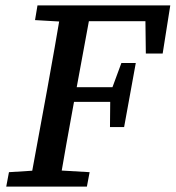

<svg xmlns="http://www.w3.org/2000/svg" viewBox="-20 -687 647 707"><path d="M3 0 13 -53 140 -61H172L310 -53L300 0ZM88 0 154 -359Q168 -436 181.5 -513Q195 -590 208 -667H318L252 -309Q238 -232 224 -154.5Q210 -77 197 0ZM109 -613 118 -667H249L243 -606H229ZM205 -312 210 -366H428L423 -312ZM262 -609 267 -667H607L579 -490H517L515 -650L555 -609ZM385 -219 386 -329 389 -352 427 -455H480L437 -219Z"/></svg>

Font: Source Serif 4 Medium
Style: Italic
Weight: 500
Italic angle: -12°
Designer: Frank Grießhammer
Foundry: Adobe Systems Incorporated
Version: Version 4.004;hotconv 1.0.116;makeotfexe 2.5.65601